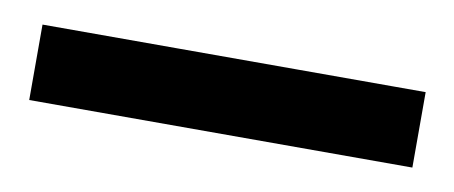

<svg xmlns="http://www.w3.org/2000/svg" viewBox="-27 -56 440 186"><g transform="rotate(10 193.5 37.0)"><path d="M381.8 74.2Q288.1 74.2 4.9 74.2Q4.9 69.3 4.9 60.5Q4.9 46.9 4.9 23.4Q4.9 17.6 4.9 0Q67.4 0 255.9 0Q287.1 0 381.8 0Q381.8 18.6 381.8 74.2Z"/></g></svg>

Font: Noto Sans Hebrew DECATHLON 
Style: Regular
Weight: 400
Designer: Monotype Design team
Version: Version 1.03 uh